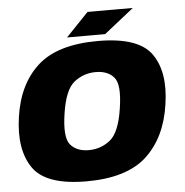

<svg xmlns="http://www.w3.org/2000/svg" viewBox="-52 -781 805 836"><g transform="rotate(-5 350.0 -363.0)"><path d="M293 5Q469.5 5 556.5 -75.5Q643.5 -156 664 -299.5Q685 -439.5 628.2 -519.5Q571.5 -599.5 395 -599.5Q218 -599.5 131 -520.8Q44 -442 23.5 -299.5Q3 -158.5 59.5 -76.8Q116 5 293 5ZM314.5 -129.5Q261.5 -129.5 234.2 -162Q207 -194.5 223 -298.5Q238.5 -401 279.5 -433.2Q320.5 -465.5 373.5 -465.5Q426.5 -465.5 453.5 -433.5Q480.5 -401.5 464.5 -298.5Q449 -194.5 408 -162Q367 -129.5 314.5 -129.5ZM339 -626.5H429L559 -729.5H439.5ZM262.5 -626.5H352L477.5 -729.5H361Z"/></g></svg>

Font: Anybody UltraCondensed Thin ExtraBold
Style: Italic
Weight: 800
Italic angle: -10°
Version: Version 1.111